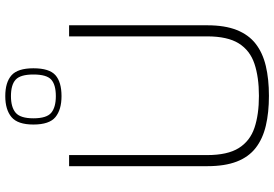

<svg xmlns="http://www.w3.org/2000/svg" viewBox="-172 -836 1015 710"><g transform="rotate(-90 335.0 -481.5)"><path d="M335 6Q273 6 224.5 -5.5Q176 -17 142.5 -43Q109 -69 92 -113Q75 -157 75 -222V-733H116V-223Q116 -147 142 -105.5Q168 -64 217 -47.5Q266 -31 335 -31Q404 -31 453.5 -47.5Q503 -64 529 -105.5Q555 -147 555 -223V-733H596V-222Q596 -157 578.5 -113Q561 -69 527.5 -43Q494 -17 445.5 -5.5Q397 6 335 6ZM334 -761Q284 -761 256.5 -783.5Q229 -806 229 -865Q229 -923 256.5 -946Q284 -969 334 -969Q385 -969 411 -946Q437 -923 437 -865Q437 -806 411.5 -783.5Q386 -761 334 -761ZM334 -782Q376 -782 395 -799Q414 -816 414 -865Q414 -913 395 -930.5Q376 -948 334 -948Q293 -948 272.5 -930.5Q252 -913 252 -865Q252 -816 272.5 -799Q293 -782 334 -782Z"/></g></svg>

Font: Exo Thin ExtraLight
Style: Regular
Weight: 250
Version: Version 2.000